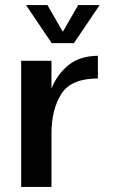

<svg xmlns="http://www.w3.org/2000/svg" viewBox="-20 -741 450 761"><path d="M64 -500H184V-390Q207 -447 251.5 -483Q296 -519 368 -520V-430Q262 -430 223 -368.5Q184 -307 184 -211V0H64ZM83 -721H168L229 -615L290 -721H375L273 -570H185Z"/></svg>

Font: Moderustic Med
Style: Regular
Weight: 500
Designer: Tural Alisoy
Foundry: TAFT Foundry
Version: Version 2.110